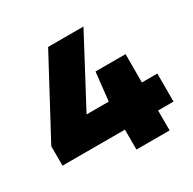

<svg xmlns="http://www.w3.org/2000/svg" viewBox="-162 -904 1071 1068"><g transform="rotate(-30 373.0 -370.0)"><path d="M17 -128V-253L278 -740H505L275.5 -308H418L438 -490H631V-308H730V-128H631V0H418V-128Z"/></g></svg>

Font: Encode Sans Expanded Black
Style: Regular
Weight: 900
Width: 7
Designer: Multiple Designers
Foundry: Impallari Type
Version: Version 3.000; ttfautohint (v1.8.3) -l 8 -r 50 -G 200 -x 14 